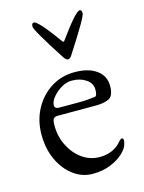

<svg xmlns="http://www.w3.org/2000/svg" viewBox="-105 -720 597 798"><g transform="rotate(-15 194.0 -321.5)"><path d="M215 -550Q218 -546 222 -550Q299 -657 317 -657Q326 -657 326 -642Q326 -626 238 -490Q228 -472 218 -472Q209 -472 198 -490Q110 -626 110 -642Q110 -657 120 -657Q138 -657 215 -550ZM229 -414Q289 -414 323.5 -389Q358 -364 358 -321Q358 -278 336.5 -267.5Q315 -257 281 -257H117Q103 -257 97.5 -250.5Q92 -244 92 -220Q92 -174 112 -134Q132 -94 165.5 -70Q199 -46 241 -46Q302 -46 337 -90Q344 -97 348 -97Q355 -97 355 -87Q355 -80 352 -71Q348 -54 327 -34Q306 -14 272 0Q238 14 194 14Q150 14 112.5 -13.5Q75 -41 52.5 -89Q30 -137 30 -198Q30 -259 56.5 -308Q83 -357 128 -385.5Q173 -414 229 -414ZM295 -322Q295 -349 270 -366Q245 -383 210 -383Q186 -383 163.5 -369.5Q141 -356 126 -337.5Q111 -319 111 -303Q111 -288 130 -288H212Q235 -288 253.5 -289.5Q272 -291 285 -293Q295 -294 295 -322Z"/></g></svg>

Font: Benne
Style: Regular
Weight: 400
Designer: John-Daniel Harrington
Version: Version 1.001